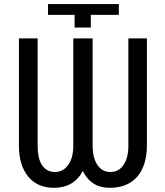

<svg xmlns="http://www.w3.org/2000/svg" viewBox="-20 -896 795 926"><path d="M211.4 -824.2V-876.5H553.2V-824.2H418V-763.2H339.8V-824.2ZM688.5 -710.9V-192.4Q688 -97.7 641.8 -43.9Q595.7 9.8 507.8 9.8Q419.9 9.8 379.4 -71.3Q335.9 9.8 239.7 9.8Q161.1 9.8 116.2 -44.2Q71.3 -98.1 71.3 -194.3V-710.9H161.6V-193.8Q161.6 -129.4 183.8 -97.9Q206.1 -66.4 245.1 -66.4Q284.2 -66.4 308.8 -100.3Q333.5 -134.3 333.5 -193.8V-710.9H426.8V-193.8Q426.8 -134.8 449.7 -100.6Q472.7 -66.4 512.7 -66.4Q552.7 -66.4 575.9 -100.6Q599.1 -134.8 599.1 -193.8V-710.9Z"/></svg>

Font: RobotoCondensed-Regular
Style: Regular
Weight: 400
Designer: Google
Version: Version 2.001201; 2014